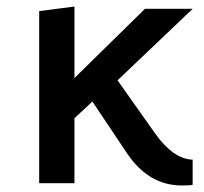

<svg xmlns="http://www.w3.org/2000/svg" viewBox="-20 -561 625 588"><path d="M208 0H100V-527L208 -541V-322L424 -534H570L340 -315L456 -151Q511 -74 570 -72V5Q562 7 537 7Q436 7 370 -90L263 -250L208 -199Z"/></svg>

Font: Convergence
Style: Regular
Weight: 400
Designer: Nicolas Silva and John Vargas
Foundry: Nicolas Silva and Jonh Vargas
Version: Version 1.002